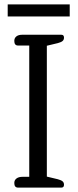

<svg xmlns="http://www.w3.org/2000/svg" viewBox="-20 -853 354 873"><path d="M15 -833H297V-778H15ZM45 -21Q45 -34 55 -41.5Q65 -49 82 -49H113V-646H62Q45 -646 45 -667Q45 -680 54.5 -687.5Q64 -695 81 -695H259Q271 -695 271 -682Q271 -672 264.5 -666.5Q258 -661 243 -657L193 -645V-50L243 -38Q258 -34 264.5 -28.5Q271 -23 271 -13Q271 0 259 0H62Q45 0 45 -21Z"/></svg>

Font: Maitree
Style: Regular
Weight: 400
Designer: CadsonDemak Team
Foundry: CadsonDemak
Version: Version 1.000